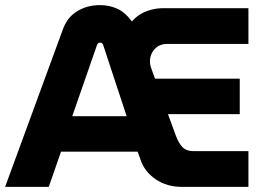

<svg xmlns="http://www.w3.org/2000/svg" viewBox="-20 -732 1027 752"><path d="M0 0 227 -619Q244 -665 283 -688.5Q322 -712 371 -712Q409 -712 440 -697.5Q471 -683 494 -651L497 -648Q512 -666 531 -677Q550 -688 572.5 -694Q595 -700 620 -700H953V-560H635Q608 -560 591 -545Q574 -530 569 -507.5Q564 -485 573 -463L587 -424H919V-285H638L669 -200Q680 -171 695 -155.5Q710 -140 738 -140H953V0H693Q633 0 589.5 -30Q546 -60 531 -105L519 -138H219L171 0ZM263 -277H476L385 -553Q383 -560 380 -562.5Q377 -565 372 -565Q367 -565 364 -562Q361 -559 359 -553Z"/></svg>

Font: MuseoModerno Thin
Style: Bold
Weight: 700
Version: Version 1.003